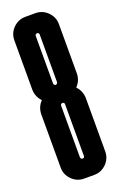

<svg xmlns="http://www.w3.org/2000/svg" viewBox="-139 -740 487 781"><g transform="rotate(-20 104.5 -350.0)"><path d="M200.7 -74.7Q200.7 -43.9 178.7 -22Q156.7 0 126 0H82.5Q51.8 0 29.8 -22Q7.8 -43.9 7.8 -74.7V-304.2Q7.8 -335.9 29.8 -358.9Q7.8 -381.8 7.8 -413.1V-625.5Q7.8 -656.2 29.8 -678.2Q51.8 -700.2 82.5 -700.2H126Q156.7 -700.2 178.7 -678.2Q200.7 -656.2 200.7 -625.5V-413.1Q200.7 -381.8 178.7 -358.9Q200.7 -335.9 200.7 -304.2ZM112.8 -310.5Q112.8 -319.3 104.5 -319.3Q100.6 -319.3 98.1 -316.9Q95.7 -314.5 95.7 -310.5V-87.4Q95.7 -84 98.1 -81.3Q100.6 -78.6 104.5 -78.6Q112.8 -78.6 112.8 -87.4ZM95.7 -406.7Q95.7 -403.3 98.1 -400.9Q101.1 -397.9 104.5 -397.9Q107.4 -397.9 110.4 -400.9Q112.8 -403.3 112.8 -406.7V-612.3Q112.8 -621.1 104.5 -621.1Q100.6 -621.1 98.1 -618.7Q95.7 -616.2 95.7 -612.3Z"/></g></svg>

Font: Silence Rounded
Style: Regular
Weight: 400
Designer: Lilo Joris
Foundry: Lilo Joris
Version: Version 1.019;Fontself Maker 3.5.7